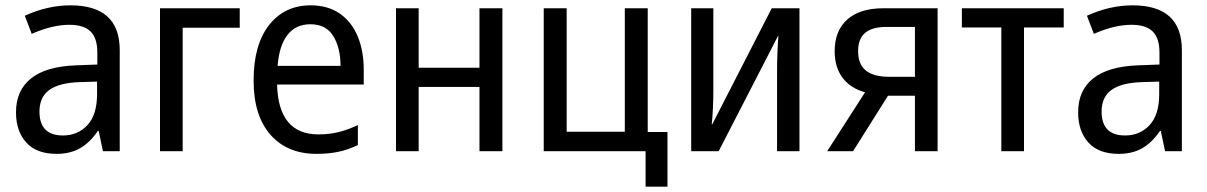

<svg xmlns="http://www.w3.org/2000/svg" viewBox="-20 -567 4525 720"><path d="M192 10Q117 10 78.5 -32.5Q40 -75 40 -146Q40 -228 96.5 -273Q153 -318 265 -322L345 -325V-370Q345 -424 319.5 -449Q294 -474 240 -474Q176 -474 99 -440L73 -508Q159 -547 244 -547Q429 -547 429 -379V0H366L350 -76H347Q317 -32 280 -11Q243 10 192 10ZM216 -59Q272 -59 308 -98Q344 -137 344 -214V-261L277 -259Q200 -256 164 -229Q128 -202 128 -149Q128 -59 216 -59Z M580 0V-536H879V-463H665V0Z M1167 10Q1057 10 994 -62Q931 -134 931 -265Q931 -399 989 -473Q1047 -547 1145 -547Q1209 -547 1253.5 -516.5Q1298 -486 1321 -431.5Q1344 -377 1344 -306V-250H1019Q1024 -63 1174 -63Q1214 -63 1249 -71.5Q1284 -80 1322 -98V-23Q1287 -6 1250 2Q1213 10 1167 10ZM1021 -320H1257Q1257 -387 1230 -431.5Q1203 -476 1144 -476Q1089 -476 1058 -436Q1027 -396 1021 -320Z M1465 0V-536H1550V-313H1778V-536H1864V0H1778V-241H1550V0Z M2401 133V0H2019V-536H2105V-73H2323V-536H2409V-72H2483V133Z M2572 0V-536H2655V-220Q2655 -197 2653.5 -162Q2652 -127 2649 -101H2651L2874 -536H2978V0H2894V-309Q2894 -335 2895.5 -371.5Q2897 -408 2899 -433H2898L2675 0Z M3082 0 3224 -221Q3169 -236 3139.5 -275.5Q3110 -315 3110 -375Q3110 -452 3157.5 -494Q3205 -536 3292 -536H3496V0H3411V-208H3310L3179 0ZM3314 -279H3411V-466H3303Q3197 -466 3198 -375Q3197 -279 3314 -279Z M3735 0V-464H3587V-536H3969V-464H3820V0Z M4175 10Q4100 10 4061.5 -32.5Q4023 -75 4023 -146Q4023 -228 4079.5 -273Q4136 -318 4248 -322L4328 -325V-370Q4328 -424 4302.5 -449Q4277 -474 4223 -474Q4159 -474 4082 -440L4056 -508Q4142 -547 4227 -547Q4412 -547 4412 -379V0H4349L4333 -76H4330Q4300 -32 4263 -11Q4226 10 4175 10ZM4199 -59Q4255 -59 4291 -98Q4327 -137 4327 -214V-261L4260 -259Q4183 -256 4147 -229Q4111 -202 4111 -149Q4111 -59 4199 -59Z"/></svg>

Font: Noto Sans SemiCondensed
Style: Regular
Weight: 400
Width: 4
Designer: Monotype Design Team
Foundry: Monotype Imaging Inc.
Version: Version 2.013; ttfautohint (v1.8.4.7-5d5b)